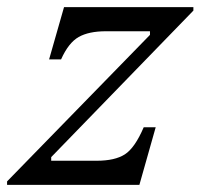

<svg xmlns="http://www.w3.org/2000/svg" viewBox="-59 -520 564 540"><path d="M85 -78.1V-67.9H212.9Q264.2 -67.9 292.2 -85.9Q320.3 -104 345.2 -162.1H378.9L333 0H-39.1V-9.8L362.8 -421.9V-432.1H238.8Q190.9 -432.1 162.4 -416Q133.8 -399.9 112.8 -353H79.1L121.1 -500H484.9V-490.2Z"/></svg>

Font: Happy Times at the IKOB New Game Plus Edition
Style: Italic
Weight: 400
Italic angle: -16°
Designer: Lucas Le Bihan
Foundry: Lucas Le Bihan
Version: Version 1.000;PS 1.0;hotconv 1.0.88;makeotf.lib2.5.647800